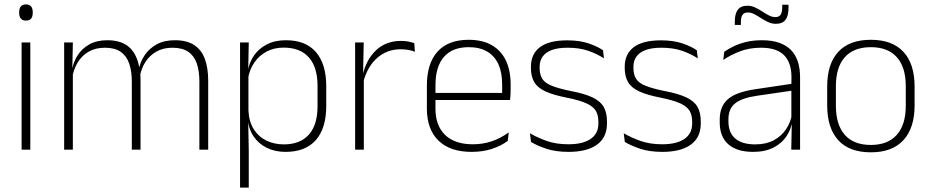

<svg xmlns="http://www.w3.org/2000/svg" viewBox="-20 -679 4224 871"><path d="M78 0V-486.5H117.5V0ZM98 -585.5Q82.5 -585.5 74.8 -594.5Q67 -603.5 67 -620.5V-624.5Q67 -641 74.8 -650Q82.5 -659 98 -659Q113 -659 120.8 -650Q128.5 -641 128.5 -624.5V-620.5Q128.5 -603 120.8 -594.2Q113 -585.5 98 -585.5Z M884.5 0V-308.5Q884.5 -356.5 872.8 -391Q861 -425.5 834 -444Q807 -462.5 762 -462.5Q720.5 -462.5 689.5 -445Q658.5 -427.5 639.2 -397.2Q620 -367 614 -328.5L602.5 -361.5H609.5Q615 -396.5 635.5 -427.5Q656 -458.5 690.2 -477.5Q724.5 -496.5 773 -496.5Q828 -496.5 861.2 -474.5Q894.5 -452.5 909.5 -411.2Q924.5 -370 924.5 -312V0ZM271 0V-486.5H310.5L308 -362L310.5 -360.5V0ZM578 0V-308Q578 -356.5 566 -391Q554 -425.5 527.5 -444Q501 -462.5 456 -462.5Q413.5 -462.5 382.2 -444.5Q351 -426.5 332.2 -395.2Q313.5 -364 307 -324L295 -356H306Q311 -394 330.8 -426Q350.5 -458 384.5 -477.2Q418.5 -496.5 467 -496.5Q533.5 -496.5 569.2 -462Q605 -427.5 614 -359.5Q616 -348.5 616.8 -337.5Q617.5 -326.5 617.5 -315V0Z M1275.5 10Q1227 10 1189.5 -8.8Q1152 -27.5 1129.5 -61.5Q1107 -95.5 1104.5 -141H1091.5L1107 -177.5Q1109.5 -126.5 1131.5 -92.2Q1153.5 -58 1189 -41Q1224.5 -24 1267.5 -24Q1341.5 -24 1381 -68.2Q1420.5 -112.5 1420.5 -197V-289.5Q1420.5 -374 1381.2 -418.5Q1342 -463 1266.5 -463Q1223.5 -463 1189.8 -445.2Q1156 -427.5 1134.2 -396Q1112.5 -364.5 1105 -322.5L1092 -354H1104Q1109.5 -393.5 1131.2 -425.8Q1153 -458 1189.8 -477.2Q1226.5 -496.5 1277.5 -496.5Q1366.5 -496.5 1413.2 -442.8Q1460 -389 1460 -287.5V-199Q1460 -97 1412.8 -43.5Q1365.5 10 1275.5 10ZM1069 172V-486.5H1108.5L1106 -361L1107 -346V-138.5L1106 -128L1108.5 4.5V172Z M1627.5 -305 1614.5 -334 1625 -337.5Q1641.5 -409.5 1686.5 -451.5Q1731.5 -493.5 1799.5 -493.5Q1819 -493.5 1834 -490.2Q1849 -487 1859.5 -483L1862 -444Q1849.5 -449.5 1833 -452.5Q1816.5 -455.5 1797 -455.5Q1737.5 -455.5 1692.5 -417.5Q1647.5 -379.5 1627.5 -305ZM1591 0V-486.5H1630L1627 -338L1630.5 -334.5V0Z M2119.5 10Q2021.5 10 1969 -41.2Q1916.5 -92.5 1916.5 -187V-290.5Q1916.5 -391.5 1965 -445Q2013.5 -498.5 2106.5 -498.5Q2168.5 -498.5 2210.8 -474.2Q2253 -450 2274.8 -404.8Q2296.5 -359.5 2296.5 -295.5V-278Q2296.5 -265.5 2296 -252.8Q2295.5 -240 2294 -225.5H2257.5Q2258 -245.5 2258 -263.2Q2258 -281 2258 -296Q2258 -350.5 2240.8 -388Q2223.5 -425.5 2189.8 -445.2Q2156 -465 2106.5 -465Q2032.5 -465 1994 -421Q1955.5 -377 1955.5 -293V-245V-239V-184.5Q1955.5 -147 1966.5 -117.5Q1977.5 -88 1998.8 -67.2Q2020 -46.5 2051.5 -35.5Q2083 -24.5 2124.5 -24.5Q2171.5 -24.5 2212 -38.5Q2252.5 -52.5 2288 -78.5L2283.5 -40Q2253 -17 2211.2 -3.5Q2169.5 10 2119.5 10ZM1936.5 -225.5V-257.5H2284V-225.5Z M2559.5 10Q2501 10 2458.5 -4.2Q2416 -18.5 2389 -35L2384 -74.5Q2420 -53.5 2462 -39Q2504 -24.5 2559 -24.5Q2623.5 -24.5 2659 -48.5Q2694.5 -72.5 2694.5 -119V-127Q2694.5 -157 2682.5 -176.8Q2670.5 -196.5 2639.5 -210.5Q2608.5 -224.5 2551 -236Q2489.5 -248 2454 -264.5Q2418.5 -281 2403.5 -306.8Q2388.5 -332.5 2388.5 -371.5V-376Q2388.5 -434 2429.5 -465Q2470.5 -496 2553 -496Q2609.5 -496 2650 -482.2Q2690.5 -468.5 2715.5 -451L2720 -414Q2688.5 -435 2648.2 -448.8Q2608 -462.5 2555 -462.5Q2511 -462.5 2483 -452Q2455 -441.5 2441.5 -422.2Q2428 -403 2428 -376V-371.5Q2428 -340.5 2440.2 -321.2Q2452.5 -302 2483.2 -289.8Q2514 -277.5 2567.5 -266.5Q2631 -254.5 2667.2 -237.5Q2703.5 -220.5 2718.5 -194.2Q2733.5 -168 2733.5 -128.5V-118.5Q2733.5 -55.5 2688.2 -22.8Q2643 10 2559.5 10Z M2985 10Q2926.5 10 2884 -4.2Q2841.5 -18.5 2814.5 -35L2809.5 -74.5Q2845.5 -53.5 2887.5 -39Q2929.5 -24.5 2984.5 -24.5Q3049 -24.5 3084.5 -48.5Q3120 -72.5 3120 -119V-127Q3120 -157 3108 -176.8Q3096 -196.5 3065 -210.5Q3034 -224.5 2976.5 -236Q2915 -248 2879.5 -264.5Q2844 -281 2829 -306.8Q2814 -332.5 2814 -371.5V-376Q2814 -434 2855 -465Q2896 -496 2978.5 -496Q3035 -496 3075.5 -482.2Q3116 -468.5 3141 -451L3145.5 -414Q3114 -435 3073.8 -448.8Q3033.5 -462.5 2980.5 -462.5Q2936.5 -462.5 2908.5 -452Q2880.5 -441.5 2867 -422.2Q2853.5 -403 2853.5 -376V-371.5Q2853.5 -340.5 2865.8 -321.2Q2878 -302 2908.8 -289.8Q2939.5 -277.5 2993 -266.5Q3056.5 -254.5 3092.8 -237.5Q3129 -220.5 3144 -194.2Q3159 -168 3159 -128.5V-118.5Q3159 -55.5 3113.8 -22.8Q3068.5 10 2985 10Z M3569.5 0 3572 -125 3570 -131.5V-290L3570.5 -328Q3570.5 -394.5 3537 -428.5Q3503.5 -462.5 3432.5 -462.5Q3378.5 -462.5 3335.2 -445.5Q3292 -428.5 3261 -407L3265.5 -444Q3282 -456 3306.8 -468.2Q3331.5 -480.5 3364 -488.5Q3396.5 -496.5 3437 -496.5Q3482 -496.5 3514.8 -485Q3547.5 -473.5 3568.5 -451.8Q3589.5 -430 3599.5 -399Q3609.5 -368 3609.5 -328.5V0ZM3396 10Q3323.5 10 3284.2 -24.2Q3245 -58.5 3245 -124V-136.5Q3245 -197.5 3283 -229.8Q3321 -262 3408 -274.5L3579.5 -300L3581.5 -269L3413.5 -244.5Q3345 -234.5 3314.8 -210Q3284.5 -185.5 3284.5 -138.5V-128Q3284.5 -77 3315.5 -50.5Q3346.5 -24 3406 -24Q3454.5 -24 3489.2 -42.2Q3524 -60.5 3545.2 -91.8Q3566.5 -123 3573 -162L3583.5 -131H3574.5Q3569.5 -94 3548.5 -61.8Q3527.5 -29.5 3489.5 -9.8Q3451.5 10 3396 10ZM3499.5 -571Q3481 -571 3464.5 -578.8Q3448 -586.5 3432.2 -596.8Q3416.5 -607 3402 -614.8Q3387.5 -622.5 3373 -622.5Q3356 -622.5 3348.5 -612Q3341 -601.5 3341 -578.5V-566H3313.5V-581.5Q3313.5 -616.5 3327 -634.8Q3340.5 -653 3371 -653Q3389 -653 3405.5 -645.2Q3422 -637.5 3437.5 -627.2Q3453 -617 3468 -609.2Q3483 -601.5 3497 -601.5Q3514 -601.5 3521.2 -612.2Q3528.5 -623 3528.5 -646V-657.5H3557V-642.5Q3557 -607 3543.2 -589Q3529.5 -571 3499.5 -571Z M3930.5 12Q3833 12 3782.8 -43Q3732.5 -98 3732.5 -201V-286.5Q3732.5 -389.5 3783 -444Q3833.5 -498.5 3930.5 -498.5Q4027.5 -498.5 4078.2 -444Q4129 -389.5 4129 -286.5V-201Q4129 -98 4078.2 -43Q4027.5 12 3930.5 12ZM3930.5 -21.5Q4007.5 -21.5 4048.2 -67.2Q4089 -113 4089 -199.5V-288Q4089 -374 4048.5 -419.5Q4008 -465 3930.5 -465Q3853 -465 3812.5 -419.5Q3772 -374 3772 -288V-199.5Q3772 -113 3812.5 -67.2Q3853 -21.5 3930.5 -21.5Z"/></svg>

Font: Anek Bangla Medium ExtraLight
Style: Regular
Weight: 250
Version: Version 1.003